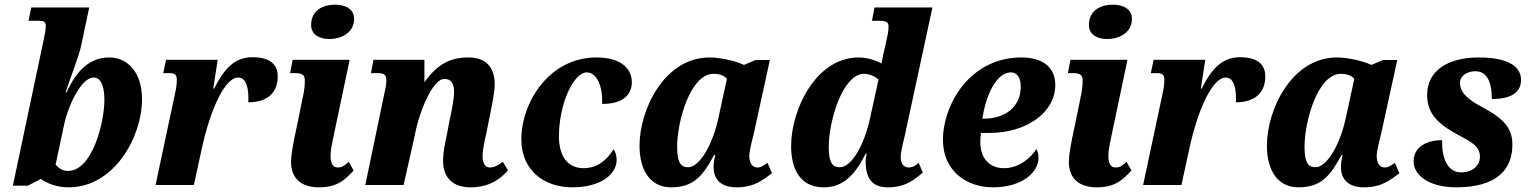

<svg xmlns="http://www.w3.org/2000/svg" viewBox="-20 -792 6546 822"><path d="M274 10C469 10 588 -206 588 -367C588 -483 526 -546 448 -546C363 -546 306 -488 265 -396H261C271 -432 319 -552 328 -599L362 -760H114L102 -703H144C168 -703 176 -698 176 -681C176 -659 171 -644 165 -612L35 3H99L155 -26C179 -8 222 10 274 10ZM270 -60C247 -60 231 -73 218 -87L257 -270C272 -335 326 -460 381 -460C407 -460 427 -433 427 -364C427 -274 378 -60 270 -60Z M646 0H810L844 -156C883 -335 946 -460 999 -460C1034 -460 1046 -417 1043 -354C1119 -354 1169 -390 1169 -465C1169 -516 1136 -547 1061 -547C984 -547 939 -497 897 -413H893L912 -536H691L679 -479H705C729 -479 737 -471 737 -451C737 -428 733 -408 729 -390Z M1390 -625C1443 -625 1496 -653 1496 -711C1496 -754 1458 -772 1415 -772C1364 -772 1312 -749 1312 -685C1312 -644 1347 -625 1390 -625ZM1346 10C1428 10 1460 -26 1494 -62L1473 -99C1450 -79 1443 -75 1425 -75C1403 -75 1395 -97 1395 -125C1395 -148 1402 -180 1410 -218L1477 -536H1233L1222 -479H1241C1276 -479 1285 -471 1285 -446C1285 -427 1283 -403 1276 -374L1252 -256C1234 -176 1226 -126 1226 -100C1226 -31 1266 10 1346 10Z M2155 -63 2133 -99C2107 -80 2093 -75 2077 -75C2055 -75 2046 -96 2046 -125C2046 -149 2054 -185 2062 -221L2079 -306C2087 -346 2098 -399 2098 -430C2098 -493 2071 -546 1985 -546C1905 -546 1851 -515 1797 -440V-536H1579L1568 -479H1595C1627 -479 1634 -471 1634 -448C1634 -428 1630 -412 1627 -399L1544 0H1708L1756 -214C1774 -312 1832 -454 1882 -454C1917 -454 1924 -427 1924 -397C1924 -367 1911 -303 1906 -283L1893 -215C1883 -170 1878 -138 1877 -111C1874 -37 1914 10 1994 10C2076 10 2124 -27 2155 -63Z M2430 10C2555 10 2620 -48 2620 -107C2620 -127 2614 -143 2607 -153C2580 -111 2542 -72 2478 -72C2413 -72 2373 -120 2373 -208C2373 -348 2436 -482 2492 -482C2537 -482 2561 -419 2558 -347C2654 -347 2685 -392 2685 -440C2685 -498 2639 -546 2534 -546C2329 -546 2212 -351 2212 -196C2212 -61 2311 10 2430 10Z M2853 10C2950 10 2990 -40 3037 -128H3042C3037 -107 3035 -92 3035 -78C3035 -17 3074 10 3134 10C3214 10 3250 -26 3285 -50L3266 -95C3248 -84 3241 -75 3223 -75C3202 -75 3188 -91 3188 -125C3188 -149 3204 -206 3208 -224L3276 -535H3215L3165 -514C3135 -529 3068 -546 3018 -546C2825 -546 2718 -324 2718 -168C2718 -60 2766 10 2853 10ZM2926 -76C2899 -76 2879 -89 2879 -164C2879 -271 2935 -476 3035 -476C3057 -476 3080 -470 3092 -454L3057 -293C3033 -176 2976 -76 2926 -76Z M3506 10C3579 10 3633 -28 3686 -134H3691C3688 -125 3686 -111 3686 -102C3686 -16 3724 10 3782 10C3859 10 3895 -24 3931 -53L3913 -95C3905 -87 3889 -75 3872 -75C3850 -75 3836 -89 3836 -120C3836 -140 3847 -184 3854 -213L3972 -760H3724L3713 -703H3746C3777 -703 3784 -694 3784 -680C3784 -658 3781 -645 3776 -623L3769 -591C3765 -576 3757 -540 3754 -520C3730 -534 3692 -546 3656 -546C3474 -546 3367 -324 3367 -167C3367 -65 3408 10 3506 10ZM3576 -76C3547 -76 3528 -90 3528 -164C3528 -270 3586 -476 3680 -476C3700 -476 3726 -466 3741 -451L3706 -291C3681 -172 3626 -76 3576 -76Z M4231 10C4359 10 4426 -57 4426 -115C4426 -131 4423 -145 4417 -154C4390 -111 4338 -72 4279 -72C4214 -72 4177 -116 4177 -183C4177 -203 4179 -216 4180 -223H4218C4372 -223 4498 -309 4498 -428C4498 -503 4445 -546 4353 -546C4132 -546 4017 -344 4017 -193C4017 -60 4118 10 4231 10ZM4186 -284C4200 -383 4246 -482 4307 -482C4338 -482 4350 -455 4350 -421C4350 -331 4279 -284 4194 -284Z M4720 -625C4773 -625 4826 -653 4826 -711C4826 -754 4788 -772 4745 -772C4694 -772 4642 -749 4642 -685C4642 -644 4677 -625 4720 -625ZM4676 10C4758 10 4790 -26 4824 -62L4803 -99C4780 -79 4773 -75 4755 -75C4733 -75 4725 -97 4725 -125C4725 -148 4732 -180 4740 -218L4807 -536H4563L4552 -479H4571C4606 -479 4615 -471 4615 -446C4615 -427 4613 -403 4606 -374L4582 -256C4564 -176 4556 -126 4556 -100C4556 -31 4596 10 4676 10Z M4874 0H5038L5072 -156C5111 -335 5174 -460 5227 -460C5262 -460 5274 -417 5271 -354C5347 -354 5397 -390 5397 -465C5397 -516 5364 -547 5289 -547C5212 -547 5167 -497 5125 -413H5121L5140 -536H4919L4907 -479H4933C4957 -479 4965 -471 4965 -451C4965 -428 4961 -408 4957 -390Z M5539 10C5636 10 5676 -40 5723 -128H5728C5723 -107 5721 -92 5721 -78C5721 -17 5760 10 5820 10C5900 10 5936 -26 5971 -50L5952 -95C5934 -84 5927 -75 5909 -75C5888 -75 5874 -91 5874 -125C5874 -149 5890 -206 5894 -224L5962 -535H5901L5851 -514C5821 -529 5754 -546 5704 -546C5511 -546 5404 -324 5404 -168C5404 -60 5452 10 5539 10ZM5612 -76C5585 -76 5565 -89 5565 -164C5565 -271 5621 -476 5721 -476C5743 -476 5766 -470 5778 -454L5743 -293C5719 -176 5662 -76 5612 -76Z M6215 10C6384 10 6455 -63 6455 -173C6455 -240 6421 -283 6328 -332C6264 -366 6227 -397 6231 -444C6234 -464 6256 -487 6297 -487C6354 -487 6367 -425 6367 -368C6446 -368 6492 -394 6492 -450C6492 -500 6449 -546 6310 -546C6177 -546 6090 -488 6090 -386C6090 -308 6132 -264 6220 -216C6279 -184 6316 -167 6316 -121C6316 -86 6288 -54 6235 -54C6176 -54 6152 -118 6154 -192C6088 -192 6032 -163 6032 -101C6032 -41 6099 10 6215 10Z"/></svg>

Font: Noto Serif SemiCondensed Extra
Style: Italic
Weight: 800
Width: 4
Italic angle: -12°
Designer: Monotype Design Team
Foundry: Monotype Imaging Inc.
Version: Version 1.901